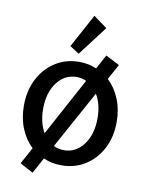

<svg xmlns="http://www.w3.org/2000/svg" viewBox="-85 -750 670 876"><g transform="rotate(10 250.0 -312.0)"><path d="M127 65 66 32 108 -45Q74 -77 54.5 -124.5Q35 -172 35 -230Q35 -300 63 -354Q91 -408 139.5 -439Q188 -470 250 -470Q293 -470 330 -454L366 -520L430 -487L391 -416Q425 -384 445 -336Q465 -288 465 -230Q465 -160 437 -106Q409 -52 360.5 -21.5Q312 9 250 9Q205 9 167 -8ZM124 -231Q124 -167 150 -122L295 -390Q274 -400 250 -400Q195 -400 159.5 -353Q124 -306 124 -231ZM250 -61Q305 -61 340.5 -108.5Q376 -156 376 -231Q376 -296 349 -340L202 -72Q224 -61 250 -61ZM240 -506 197 -534 281 -689 344 -643Z"/></g></svg>

Font: Inconsolata Medium
Style: Regular
Weight: 500
Monospace: yes
Designer: Raph Levien, Cyreal, Brenton Simpson
Foundry: Raph Levien, Cyreal, Google
Version: Version 3.001; ttfautohint (v1.8.2.53-6de2)